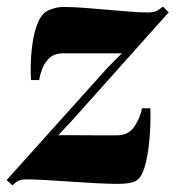

<svg xmlns="http://www.w3.org/2000/svg" viewBox="-47 -540 528 578"><path d="M320 -379.5Q306.5 -379.5 289.8 -379.5Q273 -379.5 254 -379.5Q235 -379.5 215.8 -379.5Q196.5 -379.5 178.2 -379.5Q160 -379.5 144 -379.5Q118.5 -379.5 103.8 -367Q89 -354.5 81.5 -336Q74 -317.5 71 -299H46.5Q45 -314 45.5 -344.2Q46 -374.5 50.8 -408.8Q55.5 -443 66.5 -470.5Q77.5 -498 97 -508Q102 -510.5 115.2 -514.8Q128.5 -519 145 -519Q171 -519 205.2 -516.5Q239.5 -514 275.2 -510.8Q311 -507.5 343.2 -505Q375.5 -502.5 397.5 -502.5Q414 -502.5 422.8 -506.5Q431.5 -510.5 443.5 -520L461 -503L171 -178.5L128.5 -133Q146.5 -133 168 -133Q189.5 -133 213 -132.8Q236.5 -132.5 260 -132.5Q283.5 -132.5 305 -132.5Q339 -132.5 356.8 -158Q374.5 -183.5 380.5 -214H405.5Q406.5 -191.5 405.5 -162Q404.5 -132.5 401 -102Q397.5 -71.5 391 -46.2Q384.5 -21 374.5 -6.5Q366.5 4.5 351.2 9Q336 13.5 305 13.5Q279 13.5 242 11.5Q205 9.5 165.5 6.8Q126 4 90.8 2Q55.5 0 33 0Q16.5 0 7.8 4.5Q-1 9 -9.5 18L-27 2L278 -337.5Z"/></svg>

Font: Merriweather 144pt Black
Style: Italic
Weight: 900
Italic angle: -7.8°
Version: Version 2.101